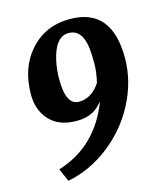

<svg xmlns="http://www.w3.org/2000/svg" viewBox="-115 -657 839 958"><g transform="rotate(-15 304.5 -178.0)"><path d="M334.5 -567.4Q550.8 -567.4 550.8 -309.6Q550.8 -189 490.7 -74.2Q433.6 34.2 335 110.8Q235.4 188 119.6 210.4L90.3 143.6Q293 81.1 374 -130.9L352.5 -108.4Q311.5 -67.4 237.3 -67.4Q140.6 -67.4 91.3 -127.9Q50.3 -178.7 50.3 -251Q50.3 -323.2 70.1 -379.2Q89.8 -435.1 127 -476.6Q206.5 -567.4 334.5 -567.4ZM206.1 -290Q206.1 -156.7 272.9 -156.7Q338.4 -156.7 383.3 -224.1Q396 -275.9 396 -323.2Q396 -370.6 392.6 -400.1Q389.2 -429.7 379.9 -452.1Q359.4 -501.5 311 -501.5Q241.2 -501.5 215.8 -383.8Q206.1 -340.3 206.1 -290Z"/></g></svg>

Font: Merriweather
Style: Heavy Italic
Weight: 900
Italic angle: -7°
Designer: Eben Sorkin
Foundry: Eben Sorkin
Version: Version 1.001